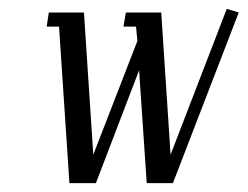

<svg xmlns="http://www.w3.org/2000/svg" viewBox="-20 -412 557 432"><path d="M85 -352.1 89.8 -383.8H168.9L189.9 -64L289.1 -319.8L286.1 -352.1H257.8L263.2 -383.8H342.8L363.8 -64L490.2 -392.1L517.1 -383.8L369.1 0H310.1L293 -253.9L195.8 0H136.2L112.8 -352.1Z"/></svg>

Font: Gawaa
Style: Italic
Weight: 400
Designer: T. Christopher White
Version: Version 1.0